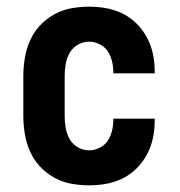

<svg xmlns="http://www.w3.org/2000/svg" viewBox="-20 -548 540 576"><path d="M247 8Q220 8 193 3Q166 -2 142 -15.5Q118 -29 99.5 -49Q81 -69 70 -94Q59 -119 54.5 -146Q50 -173 50 -200V-320Q50 -347 54.5 -374Q59 -401 70 -426Q81 -451 99.5 -471Q118 -491 142 -504.5Q166 -518 193 -523Q220 -528 247 -528Q273 -528 298.5 -523.5Q324 -519 347.5 -507.5Q371 -496 389.5 -477.5Q408 -459 420.5 -436Q433 -413 438.5 -387.5Q444 -362 444 -336V-328H320V-332Q320 -348 316 -364.5Q312 -381 303 -394.5Q294 -408 278.5 -415.5Q263 -423 247 -423Q229 -423 213 -413.5Q197 -404 188.5 -388.5Q180 -373 177 -355.5Q174 -338 174 -320V-200Q174 -182 177 -164.5Q180 -147 188.5 -131.5Q197 -116 213 -106.5Q229 -97 247 -97Q263 -97 278.5 -104.5Q294 -112 303 -125.5Q312 -139 316 -155.5Q320 -172 320 -188V-192H444V-184Q444 -158 438.5 -132.5Q433 -107 420.5 -84Q408 -61 389.5 -42.5Q371 -24 347.5 -12.5Q324 -1 298.5 3.5Q273 8 247 8Z"/></svg>

Font: Iosevka Term Curly Extrabold
Style: Regular
Weight: 800
Designer: Belleve Invis
Foundry: Belleve Invis
Version: Version 32.3.0